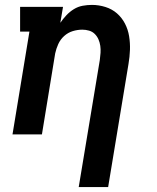

<svg xmlns="http://www.w3.org/2000/svg" viewBox="-20 -548 640 783"><path d="M301 215 387 -303Q389 -318 390 -332.5Q391 -347 389 -361Q387 -375 381.5 -387.5Q376 -400 366.5 -409.5Q357 -419 343.5 -423Q330 -427 316 -427Q296 -427 276.5 -421Q257 -415 241.5 -401Q226 -387 217.5 -368Q209 -349 205 -330L151 0H31L100 -419H62V-520H237L226 -455Q237 -471 250.5 -485.5Q264 -500 281 -510.5Q298 -521 317 -524.5Q336 -528 355 -528Q383 -528 410 -519.5Q437 -511 457 -493.5Q477 -476 489.5 -452Q502 -428 506.5 -400.5Q511 -373 510 -344.5Q509 -316 504 -287L421 215Z"/></svg>

Font: Iosevka Etoile Oblique
Style: Bold
Weight: 700
Italic angle: -9°
Designer: Belleve Invis
Foundry: Belleve Invis
Version: Version 15.5.2; ttfautohint (v1.8.4)